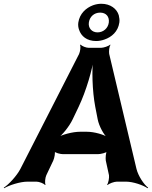

<svg xmlns="http://www.w3.org/2000/svg" viewBox="-71 -965 807 1020"><path d="M491 -112 508 -34C510 -21 505 7 498 16L501 18C508 10 536 0 550 0H598C637 0 690 19 713 35L716 32C693 15 663 -31 654 -68L509 -679C507 -691 509 -718 516 -726L514 -728C507 -720 479 -711 466 -711H400C387 -711 363 -720 358 -728L354 -726C359 -718 355 -691 349 -678L37 -67C18 -31 -24 15 -51 32L-49 35C-23 19 36 0 75 0H123C137 0 163 10 168 18L171 16C166 7 169 -21 175 -34L212 -112C218 -125 224 -156 219 -164L216 -162C221 -153 250 -146 264 -146H449C463 -146 494 -153 501 -162L498 -164C491 -156 489 -125 491 -112ZM315 -331 347 -398C387 -482 420 -597 429 -664H425C416 -597 419 -482 435 -398L448 -331C455 -295 481 -247 502 -230L504 -234C483 -250 429 -265 392 -265H353C316 -265 258 -250 233 -234L236 -231C260 -247 298 -295 315 -331ZM345 -845C343 -831 345 -818 349 -807C360 -773 390 -747 440 -747C455 -747 470 -750 484 -755C522 -768 556 -797 563 -845C565 -858 563 -871 560 -884C550 -918 516 -945 467 -945C452 -945 437 -942 423 -937C386 -923 352 -893 345 -845ZM461 -898C493 -898 511 -876 507 -845C503 -815 478 -793 447 -793C417 -793 397 -816 401 -845C405 -876 429 -898 461 -898Z"/></svg>

Font: Asimov
Style: EdgeIt
Weight: 500
Designer: Google
Version: Version 2.000980: 2014